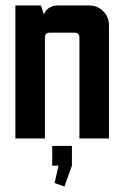

<svg xmlns="http://www.w3.org/2000/svg" viewBox="-20 -502 451 696"><path d="M35.7 -482.1H128.6L138.6 -450H139.3Q143.6 -463.6 157.5 -472.9Q171.4 -482.1 187.1 -482.1H303.6Q333.6 -482.1 354.3 -461.4Q375 -440.7 375 -410.7V0H267.9V-365.7Q267.9 -383.6 250 -383.6H160.7Q142.9 -383.6 142.9 -365.7V0H35.7ZM169.3 27.1H240.7V98.6L213.6 174.3L177.9 161.4L192.1 98.6H169.3Z"/></svg>

Font: Aire Exterior
Style: Regular
Weight: 400
Width: 4
Designer: Jayvee Enaguas (HarvettFox96)
Version: 20190503.02